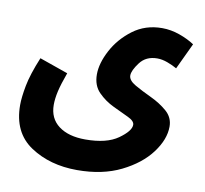

<svg xmlns="http://www.w3.org/2000/svg" viewBox="-79 -572 950 888"><g transform="rotate(10 396.0 -127.5)"><path d="M27 -21Q27 108 118.5 169Q210 230 338 230Q457 230 544 187Q631 144 678 81Q725 18 725 -42Q725 -85 692 -113.5Q659 -142 615 -162.5Q571 -183 538 -202Q505 -221 505 -244Q505 -267 533.5 -305Q562 -343 615 -343Q638 -343 663.5 -333.5Q689 -324 708 -313L766 -436Q736 -456 695 -470.5Q654 -485 613 -485Q534 -485 475.5 -441Q417 -397 384.5 -335.5Q352 -274 352 -222Q352 -170 383 -138.5Q414 -107 455 -87.5Q496 -68 527 -53.5Q558 -39 558 -21Q558 8 504.5 46Q451 84 351 84Q272 84 226 49.5Q180 15 180 -49Q180 -78 188 -113Q196 -148 216 -203L82 -250Q48 -168 37.5 -112.5Q27 -57 27 -21Z"/></g></svg>

Font: Noto Sans Arabic Condensed Extra
Style: Regular
Weight: 800
Width: 3
Designer: Nadine Chahine - Monotype Design Team
Foundry: Monotype Imaging Inc.
Version: Version 1.902